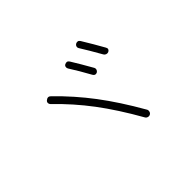

<svg xmlns="http://www.w3.org/2000/svg" viewBox="-116 -1023 1232 1232"><g transform="rotate(-45 500.0 -406.5)"><path d="M505 -690Q526 -701 538 -682Q574 -624 621 -541Q625 -533 622 -524Q619 -515 611 -510Q591 -500 580 -520Q536 -600 498 -659Q493 -667 495 -676.5Q497 -686 505 -690ZM647 -734Q668 -745 680 -726Q726 -651 765 -581Q776 -562 756 -551Q747 -547 737.5 -550Q728 -553 723 -561Q675 -646 639 -703Q634 -711 636.5 -720Q639 -729 647 -734ZM625 -88Q536 -245 449 -360.5Q362 -476 257 -577Q250 -584 250 -593.5Q250 -603 258 -610Q278 -627 295 -610Q402 -506 490.5 -389Q579 -272 670 -113Q675 -104 672 -93.5Q669 -83 660 -78Q651 -73 640.5 -76Q630 -79 625 -88Z"/></g></svg>

Font: Rounded Mplus 1c Light
Style: Regular
Weight: 300
Version: Version 1.059.20150529